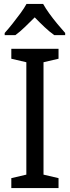

<svg xmlns="http://www.w3.org/2000/svg" viewBox="-20 -964 358 984"><path d="M280 0H38V-51L115 -69V-645L38 -663V-714H280V-663L203 -645V-69L280 -51ZM201 -944Q213 -922 232.5 -895Q252 -868 274 -841.5Q296 -815 314 -795V-784H258Q234 -801 208.5 -825Q183 -849 158 -875Q132 -849 107 -825Q82 -801 59 -784H4V-795Q23 -816 44 -842.5Q65 -869 84.5 -895.5Q104 -922 116 -944Z"/></svg>

Font: Noto Sans Arabic SemiCondensed
Style: Regular
Weight: 400
Width: 4
Designer: Monotype Design Team, Nadine Chahine, Nizar Qandah and Khaled Hosny
Foundry: Monotype Imaging Inc.
Version: Version 2.012